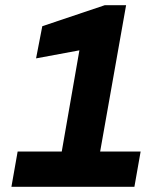

<svg xmlns="http://www.w3.org/2000/svg" viewBox="-20 -720 600 740"><path d="M24 0 48 -136H218L286 -526L119 -495L143 -619L384 -700H466L366 -136H522L498 0Z"/></svg>

Font: Rethink Sans ExtraBold
Style: Italic
Weight: 800
Italic angle: -10°
Designer: The Rethink Sans project authors (Hans Thiessen). DM Sans designed by Colophon Foundry.
Foundry: Rethink Communications LLC
Version: Version 1.001